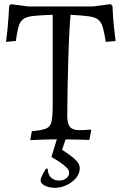

<svg xmlns="http://www.w3.org/2000/svg" viewBox="-20 -669 586 922"><path d="M125 4 133 -39Q180 -43 201 -51.5Q222 -60 227.5 -84.5Q233 -109 233 -162V-598Q175 -596 141.5 -592.5Q108 -589 92 -577.5Q76 -566 69 -541Q62 -516 56 -472L9 -468Q13 -497 16 -528Q19 -559 21 -588.5Q23 -618 24 -641L33 -649L116 -638H426L511 -649L520 -641Q521 -618 523 -588.5Q525 -559 528.5 -529Q532 -499 535 -472L488 -468Q481 -513 473.5 -538.5Q466 -564 450.5 -575.5Q435 -587 404 -591Q373 -595 319 -598Q316 -568 313 -512Q310 -456 308 -386.5Q306 -317 304.5 -245Q303 -173 303 -112Q303 -75 316 -59.5Q329 -44 360 -44Q390 -44 415 -47L418 -43L409 3Q388 2 360 1.5Q332 1 305.5 0.5Q279 0 262 0Q246 0 221.5 0.5Q197 1 171.5 2Q146 3 125 4ZM243 233Q228 233 212.5 229Q197 225 186 216.5Q175 208 175 197Q175 187 184 170Q193 153 200 141H209Q210 169 225 183.5Q240 198 264 198Q284 198 298 187.5Q312 177 312 160Q312 148 299 135Q286 122 266.5 109Q247 96 227 85L260 -23H303L278 50Q295 61 314.5 75Q334 89 348.5 104.5Q363 120 363 139Q363 165 344.5 186.5Q326 208 298.5 220.5Q271 233 243 233Z"/></svg>

Font: Alegreya
Style: Regular
Weight: 400
Designer: Juan Pablo del Peral
Foundry: Huerta Tipografica
Version: Version 2.009